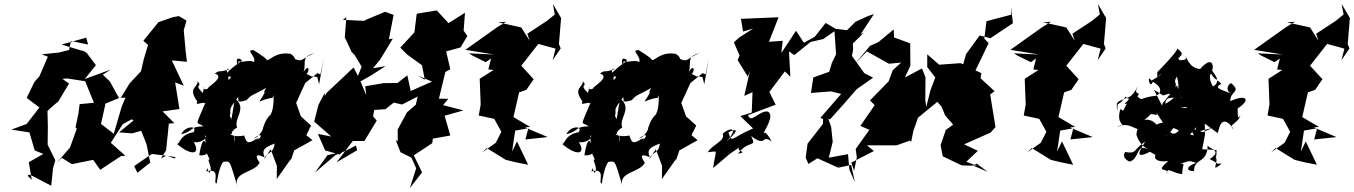

<svg xmlns="http://www.w3.org/2000/svg" viewBox="-20 -847 6903 979"><path d="M664 0C694 -21 724 -42 755 -62L834 -52L869 -39L876 -46L827 -53L801 -39L827 -81L841 -217L869 -219L809 -279L895 -291L873 -427L917 -410L856 -539L933 -532L926 -593L917 -693L931 -742L892 -765L860 -759L788 -734L711 -639L735 -618L713 -545L699 -484L641 -422L596 -348L620 -349L601 -305L560 -165L495 -215L518 -319L587 -347L540 -432L504 -466L544 -492L412 -444L469 -515L423 -576L381 -606L409 -585L294 -620L420 -655L429 -620L342 -638L332 -592L280 -579L192 -570L224 -558L181 -458L156 -430L116 -348L181 -299L116 -215L38 -186L130 -172L157 -80L201 -62L127 -20L142 70L120 48L132 43L241 100L250 17L248 20L262 -30L223 -109L224 -206L222 -281L253 -310L277 -329L332 -421L298 -445L322 -447L414 -433L459 -323L386 -316L380 -269L365 -197L372 -192L337 -95L268 -15L295 -42L347 -10L455 -32L491 19L597 -51L619 -53L545 -119L606 -214L668 -248L660 -334L690 -398L760 -417L642 -392L633 -296L649 -240L661 -233L587 -172L654 -167L700 -180L727 -112L746 -18L681 34Z M1152 -256C1163 -296 1133 -272 1194 -352C1200 -288 1208 -285 1194 -338C1198 -313 1256 -350 1234 -332C1264 -369 1267 -358 1337 -399C1312 -359 1352 -404 1302 -329C1381 -361 1365 -335 1375 -362C1378 -270 1352 -256 1362 -271C1370 -261 1344 -266 1321 -195C1324 -184 1291 -140 1276 -142C1332 -186 1307 -123 1280 -137C1279 -120 1231 -73 1301 -145C1248 -117 1241 -107 1225 -156C1177 -145 1137 -165 1164 -164C1146 -137 1151 -97 1176 -157C1178 -85 1168 -162 1179 -147C1134 -167 1189 -197 1189 -197C1170 -245 1243 -293 1178 -345L1160 -239ZM1598 -454C1543 -466 1596 -444 1543 -470C1564 -490 1551 -531 1519 -462C1554 -515 1502 -557 1584 -576C1510 -549 1528 -516 1454 -564C1463 -496 1440 -560 1451 -469C1487 -527 1498 -548 1463 -572C1390 -585 1361 -543 1342 -540C1329 -560 1269 -591 1275 -591C1226 -595 1289 -559 1275 -530C1251 -549 1184 -513 1196 -549C1241 -535 1185 -534 1126 -462C1221 -440 1160 -470 1225 -482C1168 -514 1191 -563 1196 -543C1200 -547 1186 -499 1201 -542C1156 -449 1173 -464 1106 -398C1194 -451 1131 -410 1147 -462C1162 -431 1113 -506 1151 -495C1088 -472 1109 -495 1075 -472C1134 -454 1032 -402 1041 -396C999 -374 1033 -444 1014 -373C964 -422 1016 -399 988 -433C990 -400 935 -400 986 -330C966 -292 1052 -361 1024 -284C1025 -300 1048 -325 1024 -316C974 -194 978 -230 1018 -203C940 -200 978 -183 904 -162C921 -204 990 -210 967 -173C886 -160 898 -96 877 -118C951 -51 1009 -55 966 -126C970 -113 1042 -128 1024 -156C1073 -134 1011 -187 1030 -115C1011 -165 996 -55 996 -55C1053 -51 1022 -87 1049 -34C1029 -37 1071 10 1047 35C1030 3 1046 0 1031 27C1113 5 1061 91 1085 88C1094 24 1111 -20 1120 -22C1157 -25 1148 -33 1191 104C1165 28 1276 36 1304 -17C1284 -46 1277 -69 1329 -45C1313 -85 1330 -95 1380 -115C1377 -62 1336 -71 1327 -35L1360 -86L1392 -1L1391 66L1463 -36L1462 -27L1480 -80L1573 -132L1542 -158L1566 -207L1514 -254L1490 -322L1536 -423L1598 -474L1614 -468L1631 -550L1607 -417Z M1849 -283 1862 -285 1945 -290 1988 -324 2030 -314 2110 -355 2100 -313 2055 -274 2008 -187V-127L1998 -133L2022 -71L2078 -43L2102 11L2070 112L2132 32L2090 -55L2184 -117L2187 -140L2276 -156L2247 -257L2343 -284L2239 -311L2266 -343L2218 -344L2251 -480L2276 -494L2255 -585L2328 -605L2363 -663L2344 -691L2351 -782L2267 -729L2207 -794L2105 -777L2093 -682L2021 -604L2056 -569L2132 -514L2146 -440L2111 -461L2183 -431L2074 -383L2057 -463L2007 -424L1935 -423L1842 -407L1848 -361L1818 -432L1870 -461L1946 -510L1882 -499L1919 -544L1983 -650L1963 -647L1987 -771L1944 -787L1836 -742L1850 -740L1728 -746L1746 -759L1738 -657L1773 -582L1788 -567L1824 -507L1805 -460L1783 -503L1646 -374L1636 -357V-374L1604 -313L1582 -227L1669 -151L1601 -164L1638 -80L1712 -59L1726 -72L1650 -56L1586 33L1690 -56L1742 -78L1795 -105L1801 -81L1696 -19L1779 -128H1838L1901 -232L1882 -254L1889 -289L1858 -324Z M2390 -563 2457 -530 2484 -549 2470 -493 2496 -490 2426 -445 2431 -314 2421 -258 2500 -241 2540 -169 2542 -204 2536 -174 2508 -119 2438 -69 2462 -92 2559 -32 2608 -20 2673 -7 2616 -126 2591 -74 2607 -181 2674 -193 2659 -136 2773 -148 2657 -197 2683 -200 2598 -250 2627 -376 2664 -389 2701 -443 2638 -512 2725 -623 2813 -599 2798 -540 2839 -600 2830 -622 2841 -755 2799 -827 2809 -773 2768 -740 2669 -675 2681 -639 2638 -707 2520 -733 2561 -736 2516 -709 2353 -593 2499 -569 2371 -575Z M3116 -256C3127 -296 3097 -272 3158 -352C3164 -288 3172 -285 3158 -338C3162 -313 3220 -350 3198 -332C3228 -369 3231 -358 3301 -399C3276 -359 3316 -404 3266 -329C3345 -361 3329 -335 3339 -362C3342 -270 3316 -256 3326 -271C3334 -261 3308 -266 3285 -195C3288 -184 3255 -140 3240 -142C3296 -186 3271 -123 3244 -137C3243 -120 3195 -73 3265 -145C3212 -117 3205 -107 3189 -156C3141 -145 3101 -165 3128 -164C3110 -137 3115 -97 3140 -157C3142 -85 3132 -162 3143 -147C3098 -167 3153 -197 3153 -197C3134 -245 3207 -293 3142 -345L3124 -239ZM3562 -454C3507 -466 3560 -444 3507 -470C3528 -490 3515 -531 3483 -462C3518 -515 3466 -557 3548 -576C3474 -549 3492 -516 3418 -564C3427 -496 3404 -560 3415 -469C3451 -527 3462 -548 3427 -572C3354 -585 3325 -543 3306 -540C3293 -560 3233 -591 3239 -591C3190 -595 3253 -559 3239 -530C3215 -549 3148 -513 3160 -549C3205 -535 3149 -534 3090 -462C3185 -440 3124 -470 3189 -482C3132 -514 3155 -563 3160 -543C3164 -547 3150 -499 3165 -542C3120 -449 3137 -464 3070 -398C3158 -451 3095 -410 3111 -462C3126 -431 3077 -506 3115 -495C3052 -472 3073 -495 3039 -472C3098 -454 2996 -402 3005 -396C2963 -374 2997 -444 2978 -373C2928 -422 2980 -399 2952 -433C2954 -400 2899 -400 2950 -330C2930 -292 3016 -361 2988 -284C2989 -300 3012 -325 2988 -316C2938 -194 2942 -230 2982 -203C2904 -200 2942 -183 2868 -162C2885 -204 2954 -210 2931 -173C2850 -160 2862 -96 2841 -118C2915 -51 2973 -55 2930 -126C2934 -113 3006 -128 2988 -156C3037 -134 2975 -187 2994 -115C2975 -165 2960 -55 2960 -55C3017 -51 2986 -87 3013 -34C2993 -37 3035 10 3011 35C2994 3 3010 0 2995 27C3077 5 3025 91 3049 88C3058 24 3075 -20 3084 -22C3121 -25 3112 -33 3155 104C3129 28 3240 36 3268 -17C3248 -46 3241 -69 3293 -45C3277 -85 3294 -95 3344 -115C3341 -62 3300 -71 3291 -35L3324 -86L3356 -1L3355 66L3427 -36L3426 -27L3444 -80L3537 -132L3506 -158L3530 -207L3478 -254L3454 -322L3500 -423L3562 -474L3578 -468L3595 -550L3571 -417Z M3821 -702 3748 -655 3722 -631 3751 -564 3741 -541 3793 -456 3804 -486 3775 -358 3817 -377 3813 -273 3755 -255 3820 -192C3707 -145 3713 -112 3694 -172C3722 -187 3766 -199 3685 -126C3759 -210 3687 -191 3665 -164C3681 -128 3606 -107 3590 -71C3646 -74 3631 -95 3616 10L3702 -63L3771 -110C3700 -73 3811 -76 3743 -63C3796 -137 3842 -90 3810 -153C3893 -92 3858 -166 3916 -125C3917 -118 3883 -194 3871 -163C3875 -178 3933 -259 3895 -278C3852 -286 3809 -213 3794 -260L3935 -313L3903 -378L3982 -483L4010 -456L4003 -585L4030 -566L4113 -633L4178 -648L4235 -688L4243 -570L4222 -527L4208 -481L4127 -452L4115 -373L4218 -381L4269 -368L4163 -246L4177 -240L4176 -215L4098 -115L4088 -44L4102 -11L4148 -40L4254 8L4320 -6L4339 82L4311 18L4304 -61L4206 -43L4226 -124L4218 -200L4203 -243L4212 -238C4258 -288 4303 -340 4348 -392L4432 -451L4387 -474L4324 -562L4330 -594L4329 -625L4385 -681L4368 -672L4436 -775L4408 -766L4342 -736L4299 -693L4241 -700L4190 -730L4134 -659L4079 -629L4039 -690L3964 -577L3971 -639L3901 -634L3950 -759L3758 -751L3769 -686Z M4964 -1 4907 -22 4966 -78 4896 -111 5031 -171 5056 -199 5029 -365 5051 -382 4980 -448 4984 -474 4954 -488 5021 -627 4999 -650 5010 -739 5136 -772 5135 -810 5145 -729 5030 -652 4975 -666 4906 -571 4891 -519 4878 -525 4769 -517 4708 -570V-505L4749 -452L4725 -389L4703 -302L4698 -336L4699 -453L4681 -498L4594 -452L4622 -512L4621 -626L4539 -656L4537 -697L4460 -633L4416 -613L4340 -522L4400 -585L4513 -522L4575 -528L4532 -489L4511 -432L4416 -335L4440 -311L4367 -205L4413 -185L4343 -87L4349 -45L4335 24L4321 -18L4436 -77L4400 -106H4552L4619 -130L4626 -124L4637 -179L4661 -247L4766 -333C4790 -294 4815 -257 4837 -216L4833 -265L4777 -327L4738 -353L4781 -303L4799 -259L4861 -187L4876 -138L4867 -231L4802 -184L4800 -177L4776 -107L4787 -50L4883 -4L4941 -2L4960 -13L5016 29L4934 -6Z M5169 -563 5236 -530 5263 -549 5249 -493 5275 -490 5205 -445 5210 -314 5200 -258 5279 -241 5319 -169 5321 -204 5315 -174 5287 -119 5217 -69 5241 -92 5338 -32 5387 -20 5452 -7 5395 -126 5370 -74 5386 -181 5453 -193 5438 -136 5552 -148 5436 -197 5462 -200 5377 -250 5406 -376 5443 -389 5480 -443 5417 -512 5504 -623 5592 -599 5577 -540 5618 -600 5609 -622 5620 -755 5578 -827 5588 -773 5547 -740 5448 -675 5460 -639 5417 -707 5299 -733 5340 -736 5295 -709 5132 -593 5278 -569 5150 -575Z M5907 -317C5907 -297 5901 -320 5864 -389C5944 -344 5879 -363 5961 -371C5996 -442 5954 -412 5981 -457C5998 -395 5992 -354 5922 -318C5924 -369 5976 -335 6034 -360C6012 -294 6028 -355 6048 -370C6025 -309 6055 -285 5999 -301C6052 -298 6064 -309 6119 -291C6148 -279 6159 -273 6197 -322L6152 -328L6064 -395L6001 -348L5982 -412L5909 -321ZM6113 -173C6043 -204 6047 -181 6087 -129C6089 -174 6101 -133 5991 -183C5974 -157 5946 -156 5924 -206C5937 -207 5935 -120 5919 -173C5892 -138 5931 -140 5981 -220C5896 -234 5861 -206 5867 -199C5903 -186 5863 -247 5815 -235C5890 -296 5818 -263 5855 -265L5880 -261L5876 -273L5949 -163V-201L6046 -158L6104 -231L6189 -168L6196 -192C6210 -248 6245 -229 6271 -187C6236 -214 6296 -215 6305 -262C6294 -236 6290 -247 6291 -294C6365 -343 6329 -367 6253 -331C6252 -384 6310 -377 6260 -421C6254 -431 6214 -387 6264 -367C6230 -384 6156 -397 6208 -419C6170 -456 6203 -426 6165 -406C6150 -429 6144 -462 6155 -472C6175 -435 6212 -419 6155 -495C6166 -461 6182 -589 6099 -495C6042 -500 6031 -555 6018 -576C6053 -515 6015 -571 6027 -545C5950 -519 6025 -602 5967 -537C6023 -571 6009 -578 5981 -601C5991 -599 5955 -554 5881 -479V-452C5902 -478 5919 -473 5851 -436C5825 -475 5843 -386 5858 -430C5911 -401 5900 -369 5875 -359C5785 -349 5813 -329 5780 -354C5802 -391 5755 -349 5781 -409C5757 -350 5718 -339 5720 -356C5681 -294 5674 -342 5679 -277C5667 -333 5676 -325 5720 -346C5767 -351 5688 -306 5726 -319C5694 -257 5714 -291 5692 -289C5666 -198 5741 -217 5674 -199C5747 -234 5767 -168 5816 -194C5826 -217 5774 -216 5775 -158C5789 -117 5810 -100 5834 -85C5772 -119 5791 -36 5740 -23C5740 -23 5696 -39 5717 -72C5778 -62 5754 -80 5819 -125C5812 -108 5746 -24 5839 -71C5839 -85 5894 -28 5890 -73C5849 -49 5870 -16 5937 -26C5858 42 5948 0 5929 43C5931 -2 5950 34 6008 41C6010 -16 6025 -9 6001 -13C6059 -33 6043 -24 6080 -17C6015 7 6038 28 6068 25C6070 -47 6137 -7 6138 -110C6130 -90 6224 -83 6148 -36C6201 -10 6171 -12 6210 -13C6137 45 6213 -35 6167 -55C6179 -36 6184 -43 6183 -82L6110 -86L6124 -159L6123 -239L6085 -285L6076 -173L6163 -195Z M6412 -563 6479 -530 6506 -549 6492 -493 6518 -490 6448 -445 6453 -314 6443 -258 6522 -241 6562 -169 6564 -204 6558 -174 6530 -119 6460 -69 6484 -92 6581 -32 6630 -20 6695 -7 6638 -126 6613 -74 6629 -181 6696 -193 6681 -136 6795 -148 6679 -197 6705 -200 6620 -250 6649 -376 6686 -389 6723 -443 6660 -512 6747 -623 6835 -599 6820 -540 6861 -600 6852 -622 6863 -755 6821 -827 6831 -773 6790 -740 6691 -675 6703 -639 6660 -707 6542 -733 6583 -736 6538 -709 6375 -593 6521 -569 6393 -575Z"/></svg>

Font: Hussar Lance
Style: ExBdObl
Weight: 700
Foundry: Cannot Into Space Fonts, PlusOne Fonts
Version: Version 2.270